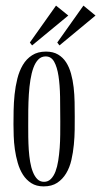

<svg xmlns="http://www.w3.org/2000/svg" viewBox="-20 -747 359 681"><path d="M245.1 -334Q245.1 -313.5 244.9 -287.4Q244.6 -261.2 241.9 -233.6Q239.3 -206.1 233.2 -179.4Q227.1 -152.8 214.6 -132.1Q202.1 -111.3 182.9 -98.6Q163.6 -85.9 134.8 -85.9Q108.9 -85.9 91.1 -97.4Q73.2 -108.9 61.5 -127.2Q49.8 -145.5 43 -169.2Q36.1 -192.9 32.7 -217.3Q29.3 -241.7 28.6 -264.9Q27.8 -288.1 27.8 -306.2Q27.8 -327.6 28.3 -355.2Q28.8 -382.8 31.7 -411.6Q34.7 -440.4 41.5 -467.8Q48.3 -495.1 61 -516.6Q73.7 -538.1 93.8 -551Q113.8 -564 143.1 -564Q168.5 -564 185.8 -553.7Q203.1 -543.5 214.4 -526.1Q225.6 -508.8 231.9 -485.8Q238.3 -462.9 241.2 -437.3Q244.1 -411.6 244.6 -385Q245.1 -358.4 245.1 -334ZM142.1 -546.9Q126.5 -546.9 116 -536.1Q105.5 -525.4 98.6 -506.8Q91.8 -488.3 87.9 -463.9Q84 -439.5 82.3 -412.1Q80.6 -384.8 80.3 -356.4Q80.1 -328.1 80.1 -301.8Q80.1 -282.7 80.3 -260.5Q80.6 -238.3 82 -216.1Q83.5 -193.8 86.9 -173.3Q90.3 -152.8 96.7 -137Q103 -121.1 112.5 -111.6Q122.1 -102.1 136.2 -102.1Q150.4 -102.1 160.4 -112.1Q170.4 -122.1 176.8 -138.7Q183.1 -155.3 186.5 -177Q189.9 -198.7 191.7 -222.4Q193.4 -246.1 193.6 -270Q193.8 -293.9 193.8 -314.9Q193.8 -361.3 193.1 -403.3Q192.4 -445.3 187.5 -477.3Q182.6 -509.3 172.1 -528.1Q161.6 -546.9 142.1 -546.9ZM178.7 -727.1 222.2 -691.9 93.8 -585.9 85.9 -596.2ZM275.9 -727.1 318.8 -691.9 190.9 -585.9 183.1 -596.2Z"/></svg>

Font: Bigelow Rules
Style: Regular
Weight: 400
Designer: Astigmatic (AOETI)
Foundry: Astigmatic (AOETI)
Version: Version 1.001